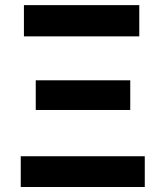

<svg xmlns="http://www.w3.org/2000/svg" viewBox="-20 -748 662 768"><path d="M559.1 0H63V-123H559.1ZM75.7 -602.5V-727.5H537.1V-602.5ZM123 -308.1V-426.8H501V-308.1Z"/></svg>

Font: Inter Tight Stencil
Style: Bold
Weight: 700
Designer: Rasmus Andersson
Foundry: rsms
Version: Version 3.004;Glyphs 3.1.2 (3151)